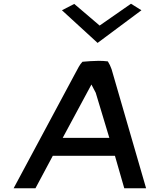

<svg xmlns="http://www.w3.org/2000/svg" viewBox="-20 -1019 848 1029"><path d="M312 -964 503 -789 738 -964 682 -999 514 -882 378 -998ZM763 -10 578 -648C573 -663 566 -677 558 -690C544 -692 525 -693 509 -693C478 -692 448 -691 422 -688C407 -673 397 -651 386 -631L53 -10H170L263 -184H596L646 -10ZM316 -280 470 -566 493 -522 566 -280Z"/></svg>

Font: Bluebird
Style: LiExtObl
Weight: 300
Designer: Jasper
Foundry: Cannot Into Space Fonts
Version: Version 0.98